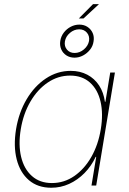

<svg xmlns="http://www.w3.org/2000/svg" viewBox="-20 -885 614 916"><path d="M224.6 10.7Q160.2 10.7 117.9 -25.4Q75.7 -61.5 59.6 -124.8Q43.5 -188 56.6 -268.6Q69.8 -348.6 107.2 -411.6Q144.5 -474.6 199 -510.7Q253.4 -546.9 317.4 -546.9Q361.8 -546.9 396.5 -528.6Q431.2 -510.3 452.9 -477.1Q474.6 -443.8 480.5 -399.4H482.9L505.9 -539.1H528.3L439 0H416.5L439 -136.7H436.5Q416 -92.8 383.1 -59.3Q350.1 -25.9 309.8 -7.6Q269.5 10.7 224.6 10.7ZM227.5 -11.7Q286.1 -11.7 334.5 -45.2Q382.8 -78.6 415.8 -136.5Q448.7 -194.3 460.9 -268.6Q473.1 -342.3 459.7 -400.1Q446.3 -458 409.2 -491.2Q372.1 -524.4 314.5 -524.4Q256.8 -524.4 207.8 -491.2Q158.7 -458 125 -400.1Q91.3 -342.3 79.1 -268.6Q66.9 -194.3 80.8 -136.5Q94.7 -78.6 132.3 -45.2Q169.9 -11.7 227.5 -11.7ZM356 -796.9 423.8 -865.2H452.1L378.4 -796.9ZM335.4 -609.9Q313.5 -609.9 296.6 -620.8Q279.8 -631.8 272 -649.9Q264.2 -668 267.6 -689.9Q271 -711.9 284.4 -729.5Q297.9 -747.1 317.4 -757.3Q336.9 -767.6 358.4 -767.6Q380.9 -767.6 397.5 -756.6Q414.1 -745.6 422.1 -727.5Q430.2 -709.5 426.3 -687Q423.3 -665.5 409.7 -648.2Q396 -630.9 376.5 -620.4Q356.9 -609.9 335.4 -609.9ZM335.9 -632.3Q360.4 -632.3 380.4 -649.4Q400.4 -666.5 404.8 -689.9Q408.2 -713.4 394.5 -729.2Q380.9 -745.1 357.9 -745.1Q333.5 -745.1 313.5 -728Q293.5 -710.9 289.6 -687Q286.1 -664.1 299.6 -648.2Q313 -632.3 335.9 -632.3Z"/></svg>

Font: Inter 18pt Thin
Style: Italic
Weight: 250
Italic angle: -9.3988°
Version: Version 4.001;git-66647c0bb